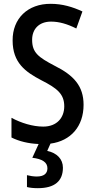

<svg xmlns="http://www.w3.org/2000/svg" viewBox="-20 -837 496 1004"><path d="M309 40C309 -5 278 -37 227 -48L244 -86C350 -100 417 -176 417 -289C417 -387 366 -443 266 -493C180 -538 148 -562 148 -629C148 -685 184 -724 247 -724C289 -724 331 -712 379 -688L411 -777C360 -801 305 -817 246 -817C125 -818 45 -740 46 -625C46 -509 113 -461 195 -418C280 -375 316 -345 316 -281C316 -222 278 -175 206 -175C151 -175 90 -194 40 -221V-118C80 -98 129 -86 182 -84L149 -12C200 -6 228 11 228 43C228 71 209 86 172 86C156 86 136 83 121 79V141C136 145 155 147 178 147C267 147 309 109 309 40Z"/></svg>

Font: Noto Sans Kannada UI Condensed Medium
Style: Regular
Weight: 500
Width: 3
Designer: Jelle Bosma - Monotype Design Team
Foundry: Monotype Imaging Inc.
Version: Version 2.005